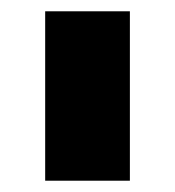

<svg xmlns="http://www.w3.org/2000/svg" viewBox="-20 -790 310 340"><path d="M60 -770H210V-470H60Z"/></svg>

Font: Enso Black
Style: Regular
Weight: 900
Designer: Coji Morishita
Foundry: UNDERFOREST DESIGN
Version: Version 1.000